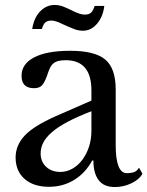

<svg xmlns="http://www.w3.org/2000/svg" viewBox="-20 -745 595 775"><path d="M349 -296Q292 -274 252.5 -253Q213 -232 189 -211Q165 -190 154.5 -169Q144 -148 144 -126Q144 -93 166 -72Q188 -51 224 -51Q249 -51 272 -64Q295 -77 312 -99.5Q329 -122 339 -152Q349 -182 349 -217ZM349 -339V-380Q349 -502 245 -502Q228 -502 216 -499Q204 -496 195.5 -489Q187 -482 181 -469Q175 -456 169 -437Q158 -408 147.5 -398.5Q137 -389 117 -389Q67 -389 67 -439Q67 -487 118 -513.5Q169 -540 263 -540Q363 -540 405 -504.5Q447 -469 447 -384V-160Q447 -46 492 -46Q506 -46 519 -49.5Q532 -53 541 -68L555 -44Q543 -21 511 -5.5Q479 10 444 10Q399 10 378 -18Q357 -46 357 -97H352Q326 -48 280.5 -19.5Q235 9 178 9Q115 9 79 -23Q43 -55 43 -109Q43 -158 79 -197Q115 -236 205 -276ZM110 -628Q117 -673 142 -699Q167 -725 201 -725Q217 -725 234 -719Q242 -716 253 -711Q264 -706 278 -699Q305 -686 322 -686Q339 -686 347.5 -694Q356 -702 362 -721H401Q396 -678 372 -649.5Q348 -621 315 -621Q297 -621 281 -627Q273 -630 261.5 -635Q250 -640 234 -647Q204 -662 188 -662Q172 -662 163.5 -655Q155 -648 149 -628Z"/></svg>

Font: SVN-Libre Baskerville
Style: Regular
Weight: 400
Designer: Pablo Impallari, Rodrigo Fuenzalida
Foundry: Pablo Impallari, Rodrigo Fuenzalida
Version: Version 1.000; ttfautohint (v1.8.4)